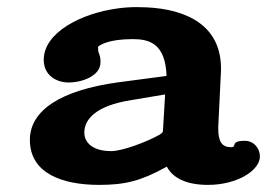

<svg xmlns="http://www.w3.org/2000/svg" viewBox="-20 -510 780 540"><path d="M438.3 -142.3C438 -138.3 437.2 -136.5 428 -130.7C393.1 -111 324 -85 293.4 -85C232.3 -85 217.1 -115.7 217.1 -137C217.1 -176 252.3 -212.2 343.3 -227.4L444.4 -244.4ZM564.8 10C647.6 10 711 -30.9 711 -70C711 -92.9 693.6 -114 669 -114C625.5 -114 648.2 -96 630 -96C604.6 -96 593.7 -110.8 593.8 -149.4C593.8 -151.9 593.8 -154.5 594 -157.1L601 -299.8C610.9 -441.2 499.8 -484.2 392.7 -489.3C383.1 -489.8 373.6 -490 364.1 -490C346.7 -490 329.3 -488.8 312.2 -486.5C207.2 -472.7 103 -417.9 103 -342C103 -297.4 139.3 -278 173 -278C210.9 -278 262.7 -296.3 262.7 -335C262.7 -346.2 261.5 -352.7 256.7 -364.2C256.4 -365.8 255.8 -370.9 255.8 -378C255.8 -379.6 274.1 -395.5 328.8 -399.2C336.9 -399.7 345 -400 352.7 -400C398.4 -400 445.3 -389.2 448.4 -296.4L312.6 -278.5C151.9 -256.6 64 -200 64 -116.6C64 -22.7 154.4 10 259.2 10C332.4 10 376.7 -1.4 447 -40.1C447.9 -40.6 448.3 -40.8 449.2 -41.4C465.2 -10.4 502.5 10 564.8 10Z"/></svg>

Font: Linux Libertine Mono O 
Style: Mono Bold
Weight: 400
Designer: Philipp H. Poll
Foundry: Philipp H. Poll
Version: Version 5.1.7